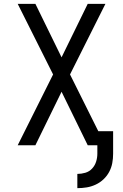

<svg xmlns="http://www.w3.org/2000/svg" viewBox="-20 -755 640 998"><path d="M382 223V149Q403 149 423.5 143Q444 137 458.5 121.5Q473 106 479.5 85.5Q486 65 486 44V0H436L300 -278L164 0H72L256 -368L72 -735H164L300 -457L436 -735H528L344 -368L491 -73H568V44Q568 69 563.5 93Q559 117 547.5 138.5Q536 160 518 177Q500 194 477.5 204.5Q455 215 431 219Q407 223 382 223Z"/></svg>

Font: R Plex Mono
Style: Regular
Weight: 400
Monospace: yes
Designer: Belleve Invis
Foundry: Belleve Invis
Version: Version 31.8.0